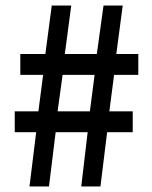

<svg xmlns="http://www.w3.org/2000/svg" viewBox="-20 -670 545 690"><path d="M86 0 110 -195H33V-270H118L135 -401H53V-476H143L166 -650H236L213 -476H328L352 -650H421L398 -476H477V-401H390L373 -270H457V-195H365L341 0H272L295 -195H180L156 0ZM187 -270H303L320 -401H205Z"/></svg>

Font: UmiuVSE Medium
Style: Regular
Weight: 500
Designer: Paul D. Hunt
Foundry: Adobe
Version: Version 3.046;September 5, 2023;FontCreator 14.0.0.2901 64-b